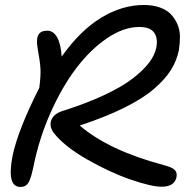

<svg xmlns="http://www.w3.org/2000/svg" viewBox="-20 -721 747 763"><path d="M62 22Q33.2 22 25.6 -9Q18.1 -40 29.8 -101.1Q51.3 -204.6 136.2 -372.1Q142.1 -417 140.9 -445.8Q139.6 -474.6 128.9 -533.2Q123.5 -566.9 132.8 -583Q142.1 -599.1 168 -599.1Q191.4 -599.1 206.5 -573.5Q221.7 -547.9 225.1 -496.1Q298.8 -600.1 382.1 -650.6Q465.3 -701.2 551.8 -701.2Q587.4 -701.2 615 -691.4Q642.6 -681.6 658.7 -664.8Q674.8 -647.9 684.8 -625.2Q694.8 -602.5 695.1 -576.4Q695.3 -550.3 690.9 -522Q682.6 -480.5 659.9 -443.8Q637.2 -407.2 593.3 -368.9Q549.3 -330.6 474.9 -293.5Q400.4 -256.3 296.9 -222.2Q412.1 -123 630.9 -64.9Q663.1 -56.6 674.1 -45.9Q685.1 -35.2 681.2 -16.1Q672.9 21 622.1 21Q582 21 499.5 -7.3Q417 -35.6 325.9 -87.6Q234.9 -139.6 192.9 -193.8Q174.3 -220.2 184.3 -244.6Q194.3 -269 228 -279.8Q322.3 -309.6 393.8 -343Q465.3 -376.5 507.8 -409.4Q550.3 -442.4 573 -472.7Q595.7 -502.9 601.1 -532.2Q608.4 -568.8 592.5 -591.3Q576.7 -613.8 533.2 -613.8Q471.2 -613.8 405 -568.8Q338.9 -523.9 282.2 -449Q225.6 -374 180.2 -271.5Q134.8 -168.9 112.8 -58.1Q102.5 -8.8 92 6.6Q81.5 22 62 22Z"/></svg>

Font: Shantell Sans Irregular Bouncy
Style: Italic
Weight: 400
Italic angle: -11.31°
Designer: Stephen Nixon, Anya Danilova, Shantell Martin
Foundry: Arrow Type
Version: Version 1.006;[9816181b4]